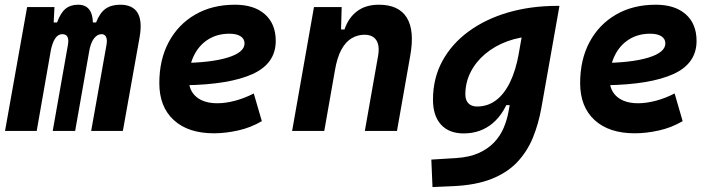

<svg xmlns="http://www.w3.org/2000/svg" viewBox="-20 -547 2970 802"><path d="M207.5 -517.6 200.7 -384.3 133.3 0H1L93.3 -517.6ZM200.2 0 263.7 -359.4Q271.5 -404.3 240.2 -404.3Q222.2 -404.3 210.2 -386Q198.2 -367.7 190.9 -330.6L189 -453.1H218.3Q232.9 -493.2 253.7 -510.3Q274.4 -527.3 306.6 -527.3Q345.7 -527.3 360.1 -494.6Q374.5 -461.9 362.8 -390.6L293.9 0ZM563 -390.6 493.2 0H360.8L424.8 -359.4Q428.7 -380.9 423.1 -392.6Q417.5 -404.3 404.3 -404.3Q386.2 -404.3 372.3 -386Q358.4 -367.7 352.1 -330.6L350.1 -453.1H381.3Q397 -493.7 421.1 -510.5Q445.3 -527.3 481.9 -527.3Q587.4 -527.3 563 -390.6Z M887.7 -115.7Q922.9 -115.7 963 -126.5Q1003.1 -137.3 1040 -156.7L1073.7 -41Q1027.3 -13.7 974.5 -2Q921.7 9.8 873.5 9.8Q766 9.8 705.8 -45.5Q645.5 -100.9 645.5 -199.7Q645.5 -298.3 685.1 -371.8Q724.6 -445.3 795.7 -486.3Q866.7 -527.3 961.4 -527.3Q1041.5 -527.3 1086.7 -487.3Q1131.8 -447.3 1131.8 -376Q1131.8 -281.7 1035.2 -237.8Q938.5 -193.8 752.9 -190.9L732.9 -283.7Q859.9 -284.7 930.7 -306.4Q1001.5 -328.1 1001.5 -365.7Q1001.5 -384.6 985 -395.4Q968.5 -406.2 938 -406.2Q887.9 -406.2 849.7 -382.4Q811.6 -358.5 790.3 -315.5Q769 -272.5 768.6 -215.3Q769 -168.3 800.6 -142Q832.2 -115.7 887.7 -115.7Z M1200.2 0 1291.5 -517.6H1407.2L1403.8 -394L1334.5 0ZM1503.9 0 1559.1 -312.5Q1566.9 -356.4 1551.8 -379.2Q1536.6 -401.9 1502.4 -401.9Q1474.6 -401.9 1449.7 -387.7Q1424.8 -373.5 1406.2 -340.1Q1387.7 -306.6 1378.4 -249.5L1401.9 -423.8H1418.9Q1435.5 -473.1 1471.7 -500.2Q1507.8 -527.3 1562.5 -527.3Q1645.5 -527.3 1679 -473.6Q1712.4 -419.9 1693.8 -315.4L1638.2 0Z M1786.6 234.4 1781.7 119.6 1884.3 113.3Q1940.4 109.9 1979.5 92.3Q2018.6 74.7 2044.2 47.6Q2069.8 20.5 2084 -13.2Q2098.1 -46.9 2104.5 -82.5L2169.4 -450.7L2313 -522.5H2316.9L2241.7 -98.1Q2229.5 -29.3 2205.6 28.8Q2181.6 86.9 2140.1 130.6Q2098.6 174.3 2033.7 200.2Q1968.8 226.1 1874.5 230.5ZM2211.4 -396Q2150.9 -393.6 2098.6 -374.3Q2046.4 -355 2007.1 -322Q1967.8 -289.1 1945.8 -245.8Q1923.8 -202.6 1923.8 -152.3Q1923.8 -128.4 1936.8 -115.2Q1949.7 -102.1 1973.1 -102.1Q2016.6 -102.1 2051.3 -127.7Q2085.9 -153.3 2110.4 -203.4Q2134.8 -253.4 2147.5 -325.7L2150.9 -345.2L2212.4 -304.2L2155.8 -107.9H2079.6L2112.8 -155.8Q2089.8 -76.7 2039.1 -33.2Q1988.3 10.3 1917 10.3Q1855.5 10.3 1822 -26.6Q1788.6 -63.5 1788.6 -130.4Q1788.6 -219.7 1827.6 -291.7Q1866.7 -363.8 1937.3 -415.5Q2007.8 -467.3 2102.3 -494.9Q2196.8 -522.5 2307.6 -522.5H2316.4Z M2645.5 -115.7Q2680.7 -115.7 2720.8 -126.5Q2760.9 -137.3 2797.9 -156.7L2831.5 -41Q2785.2 -13.7 2732.3 -2Q2679.5 9.8 2631.3 9.8Q2523.9 9.8 2463.6 -45.5Q2403.3 -100.9 2403.3 -199.7Q2403.3 -298.3 2442.9 -371.8Q2482.4 -445.3 2553.5 -486.3Q2624.5 -527.3 2719.2 -527.3Q2799.3 -527.3 2844.5 -487.3Q2889.6 -447.3 2889.6 -376Q2889.6 -281.7 2793 -237.8Q2696.3 -193.8 2510.7 -190.9L2490.7 -283.7Q2617.7 -284.7 2688.5 -306.4Q2759.3 -328.1 2759.3 -365.7Q2759.3 -384.6 2742.8 -395.4Q2726.3 -406.2 2695.8 -406.2Q2645.7 -406.2 2607.5 -382.4Q2569.4 -358.5 2548.1 -315.5Q2526.9 -272.5 2526.4 -215.3Q2526.8 -168.3 2558.4 -142Q2590 -115.7 2645.5 -115.7Z"/></svg>

Font: Cascadia Mono NF
Style: Italic
Weight: 400
Italic angle: -10°
Monospace: yes
Designer: Aaron Bell
Foundry: Saja Typeworks
Version: Version 2404.023